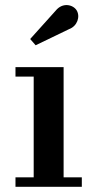

<svg xmlns="http://www.w3.org/2000/svg" viewBox="-20 -718 374 738"><path d="M245.5 -606C277 -617.5 289.5 -654 274.5 -678.5C260.5 -700.5 220.5 -710 194 -677L96 -568L117 -544ZM39.5 -36.5V0H294.5V-36.5H224.5V-460H39.5V-423.5H109.5V-36.5Z"/></svg>

Font: Bodoni* 06pt Medium
Style: Regular
Weight: 500
Version: Version 2.3